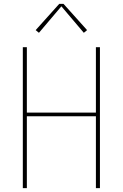

<svg xmlns="http://www.w3.org/2000/svg" viewBox="-20 -981 640 1001"><path d="M99 0V-735H120V-394H480V-735H501V0H480V-375H120V0ZM183 -810 166 -824 289 -961H311L434 -824L417 -810L300 -948Z"/></svg>

Font: Iosevka SS04 Thin Extended
Style: Regular
Weight: 100
Width: 7
Monospace: yes
Designer: Belleve Invis
Foundry: Belleve Invis
Version: Version 19.0.0; ttfautohint (v1.8.4)